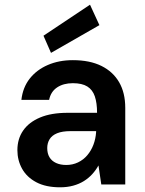

<svg xmlns="http://www.w3.org/2000/svg" viewBox="-20 -785 619 817"><path d="M236 12Q175 12 134.5 -9.5Q94 -31 74 -67Q54 -103 54 -146Q54 -194 78.5 -229.5Q103 -265 150.5 -285Q198 -305 268 -305H393Q393 -347 383.5 -375Q374 -403 351.5 -417Q329 -431 290 -431Q250 -431 223 -413Q196 -395 189 -360H71Q77 -413 106.5 -450.5Q136 -488 183.5 -508.5Q231 -529 290 -529Q362 -529 411.5 -504.5Q461 -480 487 -435Q513 -390 513 -326V0H411L399 -81Q388 -61 372.5 -44Q357 -27 337 -14.5Q317 -2 291.5 5Q266 12 236 12ZM262 -83Q289 -83 312 -94Q335 -105 351.5 -124.5Q368 -144 377.5 -169Q387 -194 389 -223V-227H280Q245 -227 223 -218Q201 -209 191 -192.5Q181 -176 181 -155Q181 -132 190.5 -116Q200 -100 218.5 -91.5Q237 -83 262 -83ZM197 -560 165 -633 363 -765 403 -678Z"/></svg>

Font: DM Sans 11pt SemiBold
Style: Regular
Weight: 600
Version: Version 4.004;gftools[0.9.30]